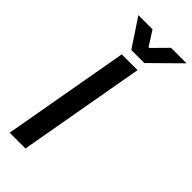

<svg xmlns="http://www.w3.org/2000/svg" viewBox="-286 -951 998 998"><g transform="rotate(45 213.0 -452.5)"><path d="M155 -700H271L147 0H31ZM72 -905H176L227 -825H233L312 -905H426L270 -751H174Z"/></g></svg>

Font: Chakra Petch SemiBold
Style: Italic
Weight: 600
Italic angle: -10°
Designer: Katatrad Aksorn Co.,Ltd.
Foundry: Cadson Demak Co.,Ltd.
Version: Version 1.000; ttfautohint (v1.6)